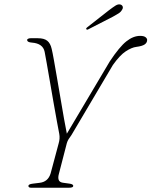

<svg xmlns="http://www.w3.org/2000/svg" viewBox="-20 -879 709 899"><path d="M323 -8.5Q323 0 302.5 0H126Q113 0 113 -8.5Q113 -16.5 133 -19L165.5 -23Q205 -27.5 217 -67L254.5 -207Q261.5 -230 257.5 -252Q254 -269.5 246.8 -308.8Q239.5 -348 231 -397.2Q222.5 -446.5 214 -495.5Q205.5 -544.5 198.8 -582.8Q192 -621 189 -636.5Q181 -675.5 129.5 -679.5Q108 -681 107 -691Q106.5 -695 111.5 -697.5Q116.5 -700 123 -700H157.5Q186.5 -700 201.2 -688.2Q216 -676.5 222 -650Q226 -634 232.5 -597.2Q239 -560.5 247.2 -513Q255.5 -465.5 263.8 -415.8Q272 -366 279.8 -323Q287.5 -280 293 -253L494 -591.5Q539.5 -660 571.8 -685.5Q604 -711 636 -711Q653.5 -711 661.2 -705Q669 -699 669 -692Q669 -679 657.5 -671Q646 -663 618.5 -659.5Q597 -657 569 -638.8Q541 -620.5 508.5 -574.5L314.5 -246.5Q306 -235 301 -227Q296 -219 293 -209L255.5 -64Q251 -47.5 254.8 -36.8Q258.5 -26 274 -23.5L306.5 -19Q323 -16.5 323 -8.5ZM489.5 -830.5Q508.5 -845 521.2 -853Q534 -861 545 -857.5Q553 -854.5 554.8 -847.2Q556.5 -840 551 -832.5Q546 -823 534.8 -816Q523.5 -809 509 -801L394 -742Q387 -738 384 -742.5Q381.5 -746 390 -752.5Z"/></svg>

Font: Fraunces 9pt Thin
Style: Italic
Weight: 100
Italic angle: -16°
Version: Version 1.000;[b76b70a41]